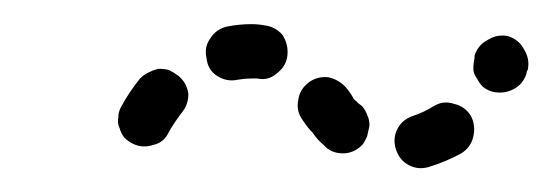

<svg xmlns="http://www.w3.org/2000/svg" viewBox="-20 -316 458 159"><path d="M370 -220Q365 -228 356 -230Q347 -233 339 -228Q331 -223 322 -220Q313 -217 309 -209Q305 -201 308 -192Q311 -183 319 -179Q327 -175 336 -178Q349 -182 362 -189Q370 -194 372 -203Q374 -212 370 -220ZM248 -196Q243 -200 239 -206Q235 -210 231 -216Q225 -224 227 -233Q228 -242 236 -248Q243 -253 252 -252Q261 -250 267 -243Q271 -238 273 -234Q277 -230 280 -228Q283 -224 284 -221Q286 -217 286 -212Q285 -208 284 -203Q283 -201 282 -199Q281 -197 280 -196Q273 -189 264 -189Q254 -189 248 -196ZM128 -253Q124 -256 120 -258Q116 -259 111 -259Q107 -258 103 -256Q99 -254 96 -251Q87 -240 80 -227Q78 -223 78 -219Q77 -214 79 -210Q80 -206 83 -202Q86 -199 90 -197Q98 -193 107 -196Q116 -198 120 -207Q124 -214 130 -222Q136 -229 136 -238Q135 -247 128 -253ZM401 -286Q392 -288 384 -283Q376 -279 373 -270Q373 -269 373 -268Q372 -264 372 -259Q372 -255 375 -251Q377 -247 380 -244Q384 -241 388 -240Q397 -238 405 -242Q413 -246 416 -255Q416 -257 417 -258Q419 -267 414 -275Q410 -283 401 -286ZM209 -255Q217 -261 218 -270Q219 -279 214 -287Q208 -294 199 -295Q194 -296 188 -296Q178 -296 168 -294Q159 -292 154 -284Q149 -277 151 -268Q152 -258 160 -253Q168 -248 177 -250Q183 -251 188 -251Q191 -251 193 -251Q202 -249 209 -255Z"/></svg>

Font: FRB American Cursive Guidelines Arrows Dashed Extrabold
Style: Bold Italic
Weight: 800
Italic angle: -25°
Version: Version 2.0;Modular Font Editor K font №1